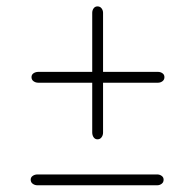

<svg xmlns="http://www.w3.org/2000/svg" viewBox="-20 -656 589 585"><path d="M76 -421Q76 -428.5 82.2 -432.8Q88.5 -437 97 -437H461.5Q469 -437 475 -432.8Q481 -428.5 481 -421Q481 -413 475 -408.5Q469 -404 461.5 -404H96.5Q88.5 -404 82.2 -408.5Q76 -413 76 -421ZM277 -231.5Q269.5 -231.5 265.2 -237.8Q261 -244 261 -252.5V-617Q261 -624.5 265.2 -630.5Q269.5 -636.5 277 -636.5Q285 -636.5 289.5 -630.5Q294 -624.5 294 -617V-252Q294 -244 289.5 -237.8Q285 -231.5 277 -231.5ZM73.5 -108.5Q73.5 -116 79.8 -120.2Q86 -124.5 94.5 -124.5H459Q466.5 -124.5 472.5 -120.2Q478.5 -116 478.5 -108.5Q478.5 -100.5 472.5 -96Q466.5 -91.5 459 -91.5H94Q86 -91.5 79.8 -96Q73.5 -100.5 73.5 -108.5Z"/></svg>

Font: Fraunces ExtraLight
Style: Regular
Weight: 250
Version: Version 1.000;[b76b70a41]